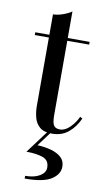

<svg xmlns="http://www.w3.org/2000/svg" viewBox="-93 -636 522 925"><g transform="rotate(10 168.0 -173.5)"><path d="M195 172.5Q195 136 163.5 125Q132 114 83 114L170 -2.5H187L130 74Q166 75.5 197 84Q228 92.5 247 109.8Q266 127 266 155Q266 192.5 227 217.8Q188 243 97 243V229.5Q141.5 229.5 168.2 213.2Q195 197 195 172.5ZM320.5 -90Q301 -46.5 268.5 -19.8Q236 7 189 7Q148 7 127.8 -11Q107.5 -29 100.8 -56.5Q94 -84 94 -111V-446.5H25V-460H94V-560Q116.5 -560 142.8 -569.5Q169 -579 184 -590V-460H291V-446.5H184V-82.5Q184 -45 193 -32.2Q202 -19.5 222.5 -19.5Q248 -19.5 271.5 -43Q295 -66.5 309 -96.5Z"/></g></svg>

Font: Bodoni Moda 16pt
Style: Regular
Weight: 400
Version: Version 2.3